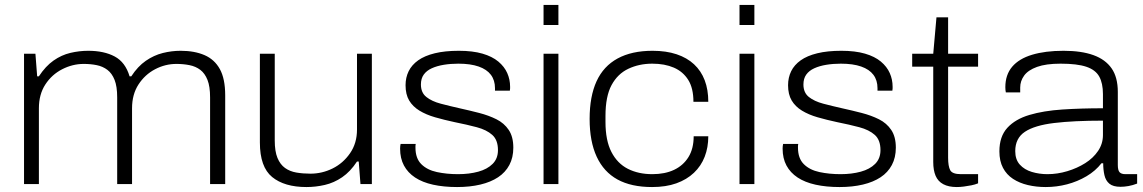

<svg xmlns="http://www.w3.org/2000/svg" viewBox="-20 -743 4614 775"><path d="M77 0V-526H123L130 -435H137Q164 -476 196 -498.5Q228 -521 264 -529.5Q300 -538 336 -538Q400 -538 443 -515Q486 -492 503 -435H510Q536 -475 568.5 -497.5Q601 -520 637 -529Q673 -538 709 -538Q765 -538 805.5 -520.5Q846 -503 867.5 -464Q889 -425 889 -358V0H828V-350Q828 -394 817.5 -420.5Q807 -447 788.5 -461Q770 -475 745 -480Q720 -485 692 -485Q647 -485 606 -463.5Q565 -442 539 -402Q513 -362 513 -306V0H453V-350Q453 -394 442.5 -420.5Q432 -447 413.5 -461Q395 -475 370.5 -480Q346 -485 318 -485Q273 -485 231 -463.5Q189 -442 163 -402Q137 -362 137 -306V0Z M1217 12Q1128 12 1078.5 -28.5Q1029 -69 1029 -168V-526H1089V-176Q1089 -132 1100 -105.5Q1111 -79 1130.5 -65Q1150 -51 1176.5 -46.5Q1203 -42 1233 -42Q1280 -42 1322.5 -63Q1365 -84 1393 -124.5Q1421 -165 1421 -220V-526H1481V0H1435L1428 -91H1421Q1394 -50 1361 -27.5Q1328 -5 1291 3.5Q1254 12 1217 12Z M1825 12Q1771 12 1728 2.5Q1685 -7 1655.5 -26.5Q1626 -46 1610.5 -75Q1595 -104 1595 -143Q1595 -148 1595.5 -153Q1596 -158 1597 -162H1658Q1657 -158 1657 -154Q1657 -150 1657 -147Q1657 -104 1680.5 -80.5Q1704 -57 1743.5 -48.5Q1783 -40 1829 -40Q1874 -40 1910.5 -50Q1947 -60 1968.5 -81.5Q1990 -103 1990 -137Q1990 -178 1967 -198.5Q1944 -219 1904.5 -229.5Q1865 -240 1815 -250Q1773 -259 1736.5 -269.5Q1700 -280 1673 -296.5Q1646 -313 1631.5 -337.5Q1617 -362 1617 -399Q1617 -430 1629.5 -455.5Q1642 -481 1668 -499.5Q1694 -518 1735 -528Q1776 -538 1832 -538Q1888 -538 1927.5 -526.5Q1967 -515 1991.5 -494.5Q2016 -474 2027.5 -448Q2039 -422 2039 -393Q2039 -390 2039 -386.5Q2039 -383 2038 -377H1978V-387Q1978 -419 1961.5 -441Q1945 -463 1912 -474.5Q1879 -486 1830 -486Q1799 -486 1771.5 -481.5Q1744 -477 1723 -467.5Q1702 -458 1690.5 -442Q1679 -426 1679 -402Q1679 -369 1701 -351.5Q1723 -334 1759 -324.5Q1795 -315 1835 -306Q1876 -297 1914.5 -287Q1953 -277 1984 -261.5Q2015 -246 2033.5 -218.5Q2052 -191 2052 -147Q2052 -107 2036 -77Q2020 -47 1990.5 -27.5Q1961 -8 1919 2Q1877 12 1825 12Z M2174 -642V-723H2234V-642ZM2174 0V-526H2234V0Z M2612 12Q2528 12 2472.5 -18.5Q2417 -49 2388.5 -110.5Q2360 -172 2360 -263Q2360 -354 2388 -415Q2416 -476 2473 -507Q2530 -538 2614 -538Q2669 -538 2711 -524Q2753 -510 2781.5 -483.5Q2810 -457 2824.5 -419Q2839 -381 2839 -332H2779Q2779 -387 2758 -420.5Q2737 -454 2700 -470Q2663 -486 2613 -486Q2560 -486 2516.5 -465.5Q2473 -445 2448.5 -399.5Q2424 -354 2424 -275V-251Q2424 -176 2448 -129.5Q2472 -83 2514.5 -61.5Q2557 -40 2613 -40Q2664 -40 2701 -57.5Q2738 -75 2759 -109Q2780 -143 2780 -193H2839Q2839 -148 2824.5 -110.5Q2810 -73 2781 -45.5Q2752 -18 2710 -3Q2668 12 2612 12Z M2965 -642V-723H3025V-642ZM2965 0V-526H3025V0Z M3369 12Q3315 12 3272 2.5Q3229 -7 3199.5 -26.5Q3170 -46 3154.5 -75Q3139 -104 3139 -143Q3139 -148 3139.5 -153Q3140 -158 3141 -162H3202Q3201 -158 3201 -154Q3201 -150 3201 -147Q3201 -104 3224.5 -80.5Q3248 -57 3287.5 -48.5Q3327 -40 3373 -40Q3418 -40 3454.5 -50Q3491 -60 3512.5 -81.5Q3534 -103 3534 -137Q3534 -178 3511 -198.5Q3488 -219 3448.5 -229.5Q3409 -240 3359 -250Q3317 -259 3280.5 -269.5Q3244 -280 3217 -296.5Q3190 -313 3175.5 -337.5Q3161 -362 3161 -399Q3161 -430 3173.5 -455.5Q3186 -481 3212 -499.5Q3238 -518 3279 -528Q3320 -538 3376 -538Q3432 -538 3471.5 -526.5Q3511 -515 3535.5 -494.5Q3560 -474 3571.5 -448Q3583 -422 3583 -393Q3583 -390 3583 -386.5Q3583 -383 3582 -377H3522V-387Q3522 -419 3505.5 -441Q3489 -463 3456 -474.5Q3423 -486 3374 -486Q3343 -486 3315.5 -481.5Q3288 -477 3267 -467.5Q3246 -458 3234.5 -442Q3223 -426 3223 -402Q3223 -369 3245 -351.5Q3267 -334 3303 -324.5Q3339 -315 3379 -306Q3420 -297 3458.5 -287Q3497 -277 3528 -261.5Q3559 -246 3577.5 -218.5Q3596 -191 3596 -147Q3596 -107 3580 -77Q3564 -47 3534.5 -27.5Q3505 -8 3463 2Q3421 12 3369 12Z M3842 12Q3809 12 3787.5 0.5Q3766 -11 3756.5 -33.5Q3747 -56 3747 -89V-474H3662V-526H3747L3760 -673H3807V-526H3928V-474H3807V-106Q3807 -72 3815.5 -56Q3824 -40 3859 -40H3928V-3Q3916 2 3901 5Q3886 8 3870.5 10Q3855 12 3842 12Z M4201 12Q4163 12 4129 4Q4095 -4 4069 -21Q4043 -38 4028.5 -65.5Q4014 -93 4014 -132Q4014 -192 4046 -227Q4078 -262 4135 -279Q4192 -296 4268.5 -301Q4345 -306 4432 -306V-363Q4432 -407 4417 -434Q4402 -461 4365 -473.5Q4328 -486 4261 -486Q4202 -486 4166 -473Q4130 -460 4114 -438Q4098 -416 4098 -390V-370H4040Q4039 -375 4038.5 -380Q4038 -385 4038 -391Q4038 -441 4065.5 -473.5Q4093 -506 4146 -522Q4199 -538 4273 -538Q4345 -538 4393.5 -520.5Q4442 -503 4467 -467Q4492 -431 4492 -372V-77Q4492 -56 4499 -48Q4506 -40 4523 -40H4570V-2Q4552 5 4535 8Q4518 11 4503 11Q4473 11 4458 -1.5Q4443 -14 4438 -36Q4433 -58 4433 -84H4426Q4402 -53 4365.5 -31.5Q4329 -10 4287 1Q4245 12 4201 12ZM4208 -40Q4248 -40 4288 -52Q4328 -64 4360.5 -84.5Q4393 -105 4412.5 -134Q4432 -163 4432 -198V-256Q4314 -256 4235 -246.5Q4156 -237 4117 -211Q4078 -185 4078 -133Q4078 -99 4096.5 -78.5Q4115 -58 4145 -49Q4175 -40 4208 -40Z"/></svg>

Font: Archivo SemiExpanded ExtraLight
Style: Regular
Weight: 250
Width: 6
Designer: Hector Gatti
Foundry: Omnibus-Type
Version: Version 2.001